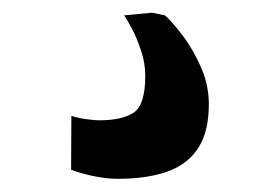

<svg xmlns="http://www.w3.org/2000/svg" viewBox="-20 -26 433 297"><path d="M162 250.6Q144.1 250.6 123.6 246.2Q103.1 241.8 90 236.5L90.4 153.2Q100.9 156.7 113.9 158.4Q127 160.1 133.4 160.1Q168.2 160.1 186.4 148.5Q204.7 136.8 204.7 91Q204.7 72.1 198.5 53.3Q192.4 34.4 184.7 19.5Q177 4.7 171.8 -2.2L215.4 -6.4L235.2 -2.2Q246.1 7.3 262.5 28.9Q279 50.5 291.7 79.9Q304.4 109.4 302.9 142.7Q301.5 182.9 284.2 206.5Q267 230.2 236.2 240.4Q205.3 250.6 162 250.6Z"/></svg>

Font: Merriweather 7pt Light
Style: Regular
Weight: 300
Designer: Eben Sorkin
Foundry: Eben Sorkin
Version: Version 2.200;gftools[0.9.31]